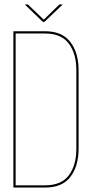

<svg xmlns="http://www.w3.org/2000/svg" viewBox="-20 -840 412 860"><path d="M91 -820H105L176 -752L246 -820H261L179 -742H172ZM40 -700H182Q258 -700 295 -652Q332 -604 332 -525V-174Q332 -96 295.5 -48Q259 0 183 0H40ZM50 -10H183Q255 -10 288.5 -55Q322 -100 322 -174V-525Q322 -600 288 -645Q254 -690 182 -690H50Z"/></svg>

Font: Bebas Neue Thin
Style: Regular
Weight: 200
Designer: Ryoichi Tsunekawa
Foundry: Ryoichi Tsunekawa
Version: Version 1.003;PS 001.003;hotconv 1.0.70;makeotf.lib2.5.58329